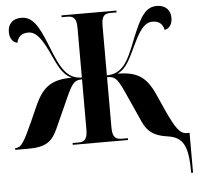

<svg xmlns="http://www.w3.org/2000/svg" viewBox="-60 -782 1095 1055"><g transform="rotate(-5 487.0 -255.0)"><path d="M952 210H962V-10H946C909 -10 885 -45 840 -143L798 -237C754 -335 703 -368 595 -368C650 -392 670 -451 708 -528C752 -621 782 -636 813 -636C853 -636 870 -612 875 -585C903 -590 918 -615 918 -648C918 -692 890 -720 843 -720C784 -720 753 -676 705 -557C676 -483 657 -437 629 -405C603 -377 577 -365 537 -364V-638C537 -696 557 -704 589 -704H620V-714H317V-704H347C378 -704 399 -696 399 -639V-364C361 -365 335 -377 310 -405C282 -437 262 -483 233 -557C186 -676 154 -720 95 -720C48 -720 21 -692 21 -648C21 -615 36 -590 63 -585C68 -612 86 -636 126 -636C156 -636 186 -621 231 -528C268 -451 288 -392 344 -368C236 -368 185 -335 140 -237L98 -143C53 -44 35 -10 5 -10H0V0H73C168 0 204 -27 235 -96L312 -267C347 -344 360 -353 399 -354V-76C399 -19 378 -10 347 -10H317V0H622V-10H590C558 -10 537 -18 537 -76V-354C579 -353 591 -345 627 -267L704 -96C728 -43 759 -12 839 -1C925 11 952 59 952 210Z"/></g></svg>

Font: Noto Serif Display Condensed ExtraBold
Style: Regular
Weight: 800
Width: 3
Designer: Monotype Design Team
Foundry: Monotype Imaging Inc.
Version: Version 2.009